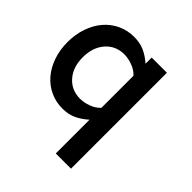

<svg xmlns="http://www.w3.org/2000/svg" viewBox="-178 -593 902 902"><g transform="rotate(45 272.5 -142.0)"><path d="M431.2 182.1H330.1V-42Q300.8 -16.1 271 -2.4Q241.2 11.2 203.1 11.2Q159.2 11.2 121.6 -6.3Q84 -23.9 56.9 -55.4Q29.8 -86.9 14.4 -130.9Q-1 -174.8 -1 -227.1Q-1 -278.8 14.4 -323Q29.8 -367.2 56.9 -398.7Q84 -430.2 121.6 -448Q159.2 -465.8 203.1 -465.8Q241.2 -465.8 271 -452.9Q300.8 -439.9 330.1 -414.1V-455.1H431.2ZM330.1 -334Q312 -354 283.4 -364.5Q254.9 -375 229 -375Q171.9 -375 136 -334Q100.1 -293 100.1 -227.1Q100.1 -161.1 136 -120.6Q171.9 -80.1 229 -80.1Q254.9 -80.1 283.4 -90.6Q312 -101.1 330.1 -121.1Z"/></g></svg>

Font: Anonymous Pro
Style: Bold
Weight: 700
Monospace: yes
Designer: Mark Simonson
Version: Version 1.003